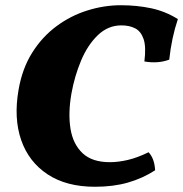

<svg xmlns="http://www.w3.org/2000/svg" viewBox="-20 -705 700 734"><path d="M660 -632Q636 -561 627 -477Q584 -461 532 -470Q539 -526 529 -555.5Q519 -585 497 -596.5Q475 -608 444 -608Q393 -608 354 -570.5Q315 -533 290 -473.5Q265 -414 253 -347Q240 -272 249.5 -213Q259 -154 295.5 -119.5Q332 -85 400 -85Q432 -85 468.5 -93.5Q505 -102 548 -123Q560 -110 566 -92.5Q572 -75 573 -54Q525 -23 469 -7Q413 9 343 9Q234 9 162 -38.5Q90 -86 61 -169.5Q32 -253 51 -362Q65 -443 103 -503.5Q141 -564 195.5 -604.5Q250 -645 314 -665Q378 -685 442 -685Q503 -685 557.5 -673.5Q612 -662 660 -632Z"/></svg>

Font: Vollkorn Black
Style: Italic
Weight: 900
Italic angle: -11°
Designer: Friedrich Althausen
Foundry: Friedrich Althausen
Version: Version 5.000; ttfautohint (v1.8.3)